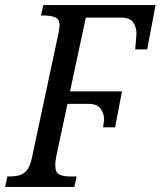

<svg xmlns="http://www.w3.org/2000/svg" viewBox="-38 -734 631 754"><path d="M-18 0 -9 -41H1Q20 -41 37 -45.5Q54 -50 67 -65Q80 -80 87 -113L192 -605Q193 -614 194.5 -621.5Q196 -629 196 -634Q196 -659 178.5 -666Q161 -673 135 -673H123L132 -714H573L540 -540H493Q494 -557 496 -576.5Q498 -596 498 -601Q498 -629 484.5 -647Q471 -665 436 -665H299L237 -375H441L414 -234H367Q368 -242 369 -250Q370 -258 371 -262Q371 -289 357 -307.5Q343 -326 310 -326H227L183 -120Q179 -101 179 -86Q179 -56 195.5 -48.5Q212 -41 236 -41H263L254 0Z"/></svg>

Font: Noto Serif Condensed
Style: Italic
Weight: 400
Width: 3
Italic angle: -12°
Designer: Monotype Design Team
Foundry: Monotype Imaging Inc.
Version: Version 2.014; ttfautohint (v1.8.4.7-5d5b)